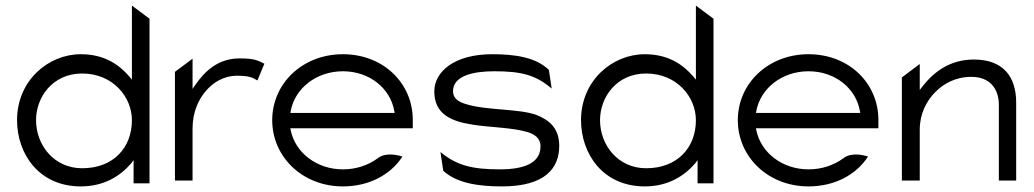

<svg xmlns="http://www.w3.org/2000/svg" viewBox="-20 -656 3700 687"><path d="M41 -226C41 -106 119 11 269 11C352 11 410 -26 449 -71L458 -83V0H515V-589L452 -636V-371L442 -383C404 -427 351 -462 269 -462C153 -462 41 -368 41 -226ZM109 -226C109 -308 168 -393 274 -393C384 -393 452 -309 452 -226C452 -128 386 -54 274 -54C173 -54 109 -137 109 -226Z M606 -10H669V-196C669 -253 689 -299 717 -331C742 -360 779 -385 829 -385C870 -385 884 -379 901 -368L926 -428C901 -440 892 -447 837 -447C761 -447 713 -402 678 -351L669 -338V-446L606 -399Z M954 -226C954 -95 1062 11 1207 11C1301 11 1378 -31 1420 -96C1404 -101 1360 -112 1332 -90C1298 -65 1255 -50 1207 -50C1113 -50 1036 -110 1020 -191L1019 -197H1457V-227C1457 -358 1352 -462 1207 -462C1062 -462 954 -357 954 -226ZM1019 -252 1020 -258C1035 -340 1112 -401 1207 -401C1302 -401 1377 -340 1391 -258L1392 -252Z M1534 -329C1534 -249 1592 -222 1671 -210C1732 -200 1814 -200 1869 -183C1891 -176 1914 -163 1914 -132C1914 -71 1852 -50 1769 -50C1672 -50 1615 -63 1556 -112L1566 -45C1615 0 1693 11 1776 11C1934 11 1981 -57 1981 -134C1981 -197 1946 -226 1901 -244C1838 -268 1725 -260 1649 -283C1625 -290 1601 -301 1601 -330C1601 -385 1674 -401 1748 -401C1845 -401 1897 -388 1954 -339L1944 -406C1897 -451 1824 -462 1741 -462C1605 -462 1534 -399 1534 -329Z M2059 -226C2059 -106 2137 11 2287 11C2370 11 2428 -26 2467 -71L2476 -83V0H2533V-589L2470 -636V-371L2460 -383C2422 -427 2369 -462 2287 -462C2171 -462 2059 -368 2059 -226ZM2127 -226C2127 -308 2186 -393 2292 -393C2402 -393 2470 -309 2470 -226C2470 -128 2404 -54 2292 -54C2191 -54 2127 -137 2127 -226Z M2620 -226C2620 -95 2728 11 2873 11C2967 11 3044 -31 3086 -96C3070 -101 3026 -112 2998 -90C2964 -65 2921 -50 2873 -50C2779 -50 2702 -110 2686 -191L2685 -197H3123V-227C3123 -358 3018 -462 2873 -462C2728 -462 2620 -357 2620 -226ZM2685 -252 2686 -258C2701 -340 2778 -401 2873 -401C2968 -401 3043 -340 3057 -258L3058 -252Z M3207 -10H3271V-192C3271 -249 3295 -295 3327 -327C3356 -356 3398 -381 3456 -381C3523 -381 3554 -337 3554 -281V-10H3616V-289C3616 -382 3569 -443 3465 -443C3378 -443 3321 -398 3281 -347L3271 -334V-427L3207 -379Z"/></svg>

Font: Charger Sport
Style: LitExt
Weight: 300
Designer: Jasper
Foundry: Cannot Into Space Fonts
Version: Version 1.1